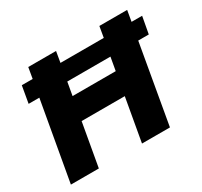

<svg xmlns="http://www.w3.org/2000/svg" viewBox="-143 -879 1128 1071"><g transform="rotate(-30 421.5 -343.5)"><path d="M28 0H208L257 -277H535L486 0H666L755 -508H823L843 -617H775L787 -687H608L596 -617H317L329 -687H150L138 -617H68L49 -508H118ZM283 -423 298 -508H576L561 -423Z"/></g></svg>

Font: Archivo ExtraBold
Style: Italic
Weight: 800
Italic angle: -10°
Designer: Hector Gatti
Foundry: Omnibus-Type
Version: Version 2.001